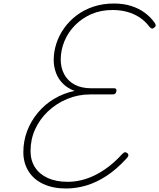

<svg xmlns="http://www.w3.org/2000/svg" viewBox="-20 -1055 907 1094"><path d="M356 19Q281 19 226 -7Q171 -33 142 -80Q113 -127 113 -188Q113 -251 134.5 -308Q156 -365 195.5 -412.5Q235 -460 288.5 -492Q342 -524 405 -537Q365 -552 338.5 -578.5Q312 -605 299 -640Q286 -675 286 -713Q286 -760 301 -806.5Q316 -853 345 -894Q374 -935 416 -967Q458 -999 512 -1017Q566 -1035 630 -1035Q683 -1035 727.5 -1021Q772 -1007 806 -981.5Q840 -956 862 -924Q866 -918 867 -911Q868 -904 858 -897Q849 -890 843 -893Q837 -896 832 -902Q808 -934 776.5 -955Q745 -976 706 -987Q667 -998 621 -998Q554 -998 500.5 -974.5Q447 -951 407.5 -911Q368 -871 347 -820Q326 -769 326 -715Q326 -669 346 -631.5Q366 -594 405 -573Q444 -552 501 -552H632Q639 -552 642 -547Q645 -542 643 -534Q641 -524 635 -520.5Q629 -517 623 -517H495Q425 -517 363.5 -491.5Q302 -466 254.5 -421.5Q207 -377 180.5 -319Q154 -261 154 -195Q154 -141 179.5 -101.5Q205 -62 252.5 -40.5Q300 -19 366 -19Q418 -19 470.5 -36Q523 -53 575.5 -88.5Q628 -124 677 -178Q686 -187 692.5 -187.5Q699 -188 707 -181Q713 -174 711 -167Q709 -160 699 -150Q645 -91 588 -53.5Q531 -16 473 1.5Q415 19 356 19Z"/></svg>

Font: Playwrite CO Thin
Style: Regular
Weight: 250
Version: Version 1.002